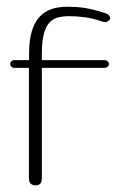

<svg xmlns="http://www.w3.org/2000/svg" viewBox="-20 -560 355 580"><path d="M106.4 -378.4H294.4Q301.8 -378.4 305.4 -374.8Q309.1 -371.1 309.1 -366.7Q309.1 -362.3 305.4 -358.6Q301.8 -355 294.4 -355H106.4V-23.9Q106.4 -8.3 100.8 -4.2Q95.2 0 86.9 0Q80.1 0 73.7 -4.2Q67.4 -8.3 67.4 -23.9V-355H24.4Q17.6 -355 14.2 -358.6Q10.7 -362.3 10.7 -366.7Q10.7 -371.1 14.2 -374.8Q17.6 -378.4 24.4 -378.4H67.9V-398.4Q67.9 -438 75.9 -465.1Q84 -492.2 98.9 -508.5Q113.8 -524.9 134.8 -532.2Q155.8 -539.6 182.1 -539.6Q196.8 -539.6 210 -538.8Q223.1 -538.1 236.6 -535.9Q250 -533.7 264.9 -530Q279.8 -526.4 297.4 -520.5Q301.8 -519 304.9 -517.3Q308.1 -515.6 310.1 -512.7Q316.4 -502.9 307.1 -496.6Q304.7 -494.1 299.6 -493.4Q294.4 -492.7 288.1 -495.1Q261.7 -504.4 237.1 -507.8Q212.4 -511.2 189 -511.2Q169.9 -511.2 154.5 -507.1Q139.2 -502.9 128.4 -490.7Q117.7 -478.5 112.1 -456.3Q106.4 -434.1 106.4 -398.4Z"/></svg>

Font: Gruppo
Style: Regular
Weight: 400
Foundry: Vernon Adams
Version: Version 1.000